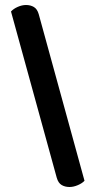

<svg xmlns="http://www.w3.org/2000/svg" viewBox="-20 -687 389 768"><path d="M135 -630 318 36Q309 46 291.5 53.5Q274 61 258 61Q240 61 226.5 53Q213 45 207 24L24 -641Q34 -652 51 -659.5Q68 -667 84 -667Q102 -667 115.5 -659Q129 -651 135 -630Z"/></svg>

Font: BalooTamma2SemiBold
Style: Regular
Weight: 600
Designer: Divya Kowshik, Shuchita Grover and Ek Type
Foundry: Ek Type
Version: Version 1.700